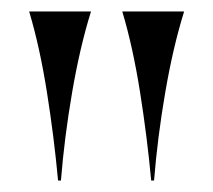

<svg xmlns="http://www.w3.org/2000/svg" viewBox="-20 -732 371 334"><path d="M193 -711V-712H300V-711Q281 -650 267.5 -571.5Q254 -493 248 -418H243Q236 -494 223.5 -572.5Q211 -651 193 -711ZM31 -711V-712H138V-711Q119 -650 105.5 -571.5Q92 -493 86 -418H81Q74 -494 61.5 -572.5Q49 -651 31 -711Z"/></svg>

Font: Nyght Serif
Style: Regular
Weight: 400
Designer: Maksym Kobuzan
Version: Version 0.410;July 4, 2025;FontCreator 15.0.0.2958 64-bit